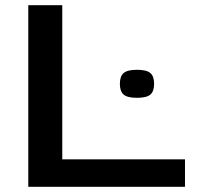

<svg xmlns="http://www.w3.org/2000/svg" viewBox="-20 -720 758 740"><path d="M89 0V-700H220V-106H693V0ZM442 -397Q442 -426 456.5 -438.5Q471 -451 508 -451Q545 -451 559.5 -438.5Q574 -426 574 -397Q574 -368 559.5 -355.5Q545 -343 508 -343Q471 -343 456.5 -355.5Q442 -368 442 -397Z"/></svg>

Font: Georama Extended Medium
Style: Regular
Weight: 500
Width: 7
Designer: Jean-Baptiste Levee
Foundry: Production Type
Version: Version 1.000